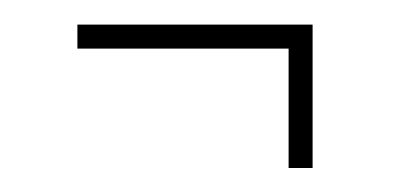

<svg xmlns="http://www.w3.org/2000/svg" viewBox="-20 -312 340 160"><path d="M220.5 -172V-271.5H44.5V-291.5H240.5V-172Z"/></svg>

Font: Imbue 50pt Thin
Style: Regular
Weight: 100
Designer: Tyler Finck
Foundry: Etcetera Type Company
Version: Version 1.102; ttfautohint (v1.8.3)